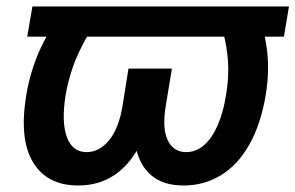

<svg xmlns="http://www.w3.org/2000/svg" viewBox="-20 -566 917 596"><path d="M877 -545.9 861.3 -452.1H64.5L80.6 -545.9ZM188 -545.9H310.5Q271 -490.2 245.4 -443.8Q219.7 -397.5 205.3 -355.2Q190.9 -313 183.6 -270.5Q170.4 -187.5 187.5 -140.6Q204.6 -93.8 249 -93.8Q288.6 -93.8 318.8 -130.9Q349.1 -168 360.4 -237.8L378.9 -353H473.1L454.6 -246.6Q441.9 -167.5 411.1 -109.9Q380.4 -52.2 333 -21.2Q285.6 9.8 222.7 9.8Q126 9.8 82.3 -62.7Q38.6 -135.3 62 -273.4Q74.7 -348.6 106.4 -417Q138.2 -485.4 188 -545.9ZM647 -545.9H769Q798.8 -485.4 808.1 -416.7Q817.4 -348.1 805.2 -273.4Q790 -181.2 754.4 -117.9Q718.8 -54.7 666.5 -22.5Q614.3 9.8 549.8 9.8Q487.3 9.8 450.2 -21.2Q413.1 -52.2 401.4 -109.9Q389.6 -167.5 402.8 -246.6L420.4 -353H513.7L494.6 -237.8Q482.9 -167.5 500.7 -130.6Q518.6 -93.8 557.6 -93.8Q587.9 -93.8 612.5 -114.7Q637.2 -135.7 655 -175.5Q672.9 -215.3 681.6 -270.5Q689 -313 688.5 -355Q688 -397 678.2 -443.6Q668.5 -490.2 647 -545.9Z"/></svg>

Font: Inter 28pt SemiBold
Style: Italic
Weight: 600
Italic angle: -9.3988°
Designer: Rasmus Andersson
Foundry: rsms
Version: Version 4.001;git-66647c0bb